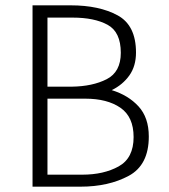

<svg xmlns="http://www.w3.org/2000/svg" viewBox="-20 -700 634 720"><path d="M102 0V-680H245Q352 -680 421 -642.5Q490 -605 490 -503Q490 -452 465 -417Q440 -382 399 -362Q461 -343 499.5 -301Q538 -259 538 -188Q538 -81 462.5 -40.5Q387 0 282 0ZM252 -634H158V-375H249Q327 -376 380 -403Q433 -430 433 -502Q433 -580 383.5 -607Q334 -634 252 -634ZM300 -330H158V-45H289Q369 -45 425 -76Q481 -107 481 -186Q481 -262 431.5 -296Q382 -330 300 -330Z"/></svg>

Font: Palanquin ExtraLight
Style: Regular
Weight: 275
Designer: Pria Ravichandran
Version: Version 1.001